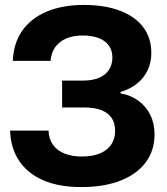

<svg xmlns="http://www.w3.org/2000/svg" viewBox="-20 -750 676 779"><path d="M310 9Q218 9 154.5 -19Q91 -47 57 -98.5Q23 -150 21 -220H177Q178 -186 195 -162.5Q212 -139 242 -127Q272 -115 311 -115Q377 -115 412 -143Q447 -171 447 -219Q447 -251 432.5 -272Q418 -293 390 -303.5Q362 -314 322 -314H232V-423H315Q356 -423 382.5 -434.5Q409 -446 422.5 -467.5Q436 -489 436 -516Q436 -546 421 -566Q406 -586 379 -596Q352 -606 315 -606Q277 -606 249 -594Q221 -582 204.5 -559.5Q188 -537 185 -503H32Q35 -576 71 -626.5Q107 -677 171 -703.5Q235 -730 320 -730Q404 -730 465.5 -707Q527 -684 560.5 -640.5Q594 -597 594 -535Q594 -496 578.5 -464Q563 -432 535 -410Q507 -388 469 -377V-371Q511 -364 542 -341Q573 -318 590 -283.5Q607 -249 607 -205Q607 -139 571 -91Q535 -43 468.5 -17Q402 9 310 9Z"/></svg>

Font: Mona Sans SemiExpanded
Style: Bold
Weight: 700
Width: 6
Designer: Deni Anggara
Foundry: GitHub
Version: Version 2.000